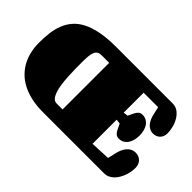

<svg xmlns="http://www.w3.org/2000/svg" viewBox="-113 -1153 1529 1529"><g transform="rotate(45 651.0 -389.0)"><path d="M444.3 1Q370.6 1 311 -12.7Q251.5 -26.4 205.6 -50.8Q159.7 -75.2 126.5 -109.4Q93.3 -143.6 71.8 -184.8Q50.3 -226.1 40.3 -272.9Q30.3 -319.8 30.3 -370.1Q30.3 -427.7 36.9 -480.2Q43.5 -532.7 61.3 -578.1Q79.1 -623.5 110.8 -660.6Q142.6 -697.8 193.1 -723.9Q243.7 -750 315.4 -764.4Q387.2 -778.8 485.4 -778.8H1125.5Q1161.1 -778.8 1187.3 -759Q1213.4 -739.3 1230.7 -709.7Q1248 -680.2 1256.6 -645.8Q1265.1 -611.3 1265.1 -582Q1265.1 -562.5 1259 -546.9Q1252.9 -531.2 1241.9 -520.5Q1231 -509.8 1216.3 -503.9Q1201.7 -498 1184.1 -498Q1168.9 -498 1154.3 -503.2Q1139.6 -508.3 1126.5 -519.8Q1113.3 -531.2 1102.3 -549.6Q1091.3 -567.9 1083.5 -594.2L1064.5 -675.8H901.4V-451.2L940.4 -456.1Q950.2 -475.6 957.8 -492.2Q965.3 -508.8 973.6 -520.8Q981.9 -532.7 992.7 -539.3Q1003.4 -545.9 1019 -545.9Q1045.9 -545.9 1064.9 -534.4Q1084 -522.9 1096.2 -504.4Q1108.4 -485.8 1114.3 -461.7Q1120.1 -437.5 1120.1 -412.1Q1120.1 -386.2 1114.3 -361.8Q1108.4 -337.4 1096.2 -318.6Q1084 -299.8 1064.9 -288.3Q1045.9 -276.9 1019 -276.9Q1003.4 -276.9 992.7 -283.4Q981.9 -290 973.6 -302Q965.3 -314 957.8 -330.6Q950.2 -347.2 940.4 -367.2L901.4 -372.1V-100.1L1068.4 -107.9L1088.4 -192.9Q1096.7 -220.7 1108.4 -240Q1120.1 -259.3 1134 -271.2Q1147.9 -283.2 1163.3 -288.6Q1178.7 -293.9 1194.3 -293.9Q1212.4 -293.9 1228 -287.8Q1243.7 -281.7 1255.1 -270Q1266.6 -258.3 1272.9 -241.9Q1279.3 -225.6 1279.3 -205.1Q1279.3 -185.1 1275.4 -161.9Q1271.5 -138.7 1263.2 -115.7Q1254.9 -92.8 1242.7 -71.8Q1230.5 -50.8 1214.1 -34.4Q1197.8 -18.1 1177 -8.5Q1156.2 1 1131.3 1ZM539.1 -125V-649.9H454.1Q431.2 -649.9 417 -641.4Q402.8 -632.8 395.3 -614.5Q387.7 -596.2 385 -568.1Q382.3 -540 382.3 -501Q382.3 -465.3 382.8 -423.6Q383.3 -381.8 385.7 -340.1Q388.2 -298.3 393.6 -259.5Q398.9 -220.7 408.9 -190.7Q418.9 -160.6 434.3 -142.8Q449.7 -125 472.2 -125Z"/></g></svg>

Font: Corben
Style: Bold
Weight: 700
Designer: vernon adams
Foundry: vernon adams
Version: Version 1.101; ttfautohint (v1.6)